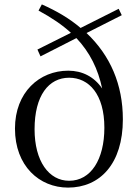

<svg xmlns="http://www.w3.org/2000/svg" viewBox="-20 -837 634 872"><path d="M294 -16C202 -16 137 -105 137 -250C137 -403 201 -484 294 -484C384 -484 454 -409 454 -257C454 -113 393 -16 294 -16ZM164 -581 327 -664C389 -598 425 -524 444 -435C408 -488 354 -516 290 -516C159 -516 48 -418 48 -253C48 -83 159 15 289 15C434 15 538 -93 538 -295C538 -453 481 -585 373 -687L533 -768L519 -797L346 -710C297 -752 238 -787 170 -817L155 -789C214 -757 263 -724 302 -688L150 -612Z"/></svg>

Font: Noto Serif CJK TC
Style: Regular
Weight: 400
Designer: Ryoko NISHIZUKA 西塚涼子 (kana & ideographs); Frank Grießhammer (Latin, Greek & Cyrillic); Wenlong ZHANG 张文龙 (bopomofo); San
Foundry: Adobe
Version: Version 2.001;hotconv 1.1.0;makeotfexe 2.6.0